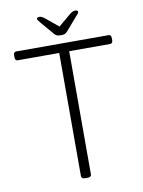

<svg xmlns="http://www.w3.org/2000/svg" viewBox="-93 -918 736 985"><g transform="rotate(-10 274.5 -426.0)"><path d="M271 2Q250 2 250 -12V-654H34Q20 -654 20 -672V-682Q20 -700 34 -700H515Q529 -700 529 -682V-672Q529 -654 515 -654H302V-12Q302 2 281 2ZM367 -854Q382 -854 382 -846Q382 -841 378 -835.5Q374 -830 368 -824L309 -756Q301 -747 294 -744.5Q287 -742 275 -742Q263 -742 255.5 -744.5Q248 -747 241 -755L182 -824Q177 -830 172.5 -836Q168 -842 168 -846Q168 -854 184 -854Q193 -854 211 -840L275 -787L338 -840Q355 -854 367 -854Z"/></g></svg>

Font: Asap ExtraLight
Style: Regular
Weight: 200
Designer: Pablo Cosgaya
Foundry: Omnibus-Type
Version: Version 3.001; ttfautohint (v1.8.4.7-5d5b)